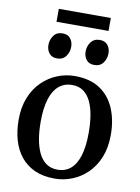

<svg xmlns="http://www.w3.org/2000/svg" viewBox="-98 -969 764 1045"><g transform="rotate(10 284.0 -446.0)"><path d="M30 -271Q30 -341 51.8 -394.5Q73.5 -448 110.8 -484.2Q148 -520.5 194.5 -539.2Q241 -558 290.5 -558Q376 -558 430.8 -521Q485.5 -484 512 -420.2Q538.5 -356.5 538.5 -276Q538.5 -205.5 516.8 -152Q495 -98.5 457.8 -62.2Q420.5 -26 374 -7.5Q327.5 11 277.5 11Q214 11 167.2 -10.2Q120.5 -31.5 90 -69.5Q59.5 -107.5 44.8 -159Q30 -210.5 30 -271ZM285 -39.5Q327.5 -39.5 357.2 -64.5Q387 -89.5 402.5 -140Q418 -190.5 418 -266.5Q418 -317.5 411 -361.2Q404 -405 388.2 -438Q372.5 -471 347.2 -489.2Q322 -507.5 285 -507.5Q242 -507.5 212 -482.5Q182 -457.5 166 -407.2Q150 -357 150 -280.5Q150 -229 157.5 -185.2Q165 -141.5 181 -108.5Q197 -75.5 222.8 -57.5Q248.5 -39.5 285 -39.5ZM176.5 -635.5Q148.5 -635.5 133.8 -654.2Q119 -673 119 -700Q119 -729.5 135.8 -752.2Q152.5 -775 184.5 -775H185.5Q214 -775 228.5 -756.2Q243 -737.5 243 -710.5Q243 -681.5 226.2 -658.5Q209.5 -635.5 177.5 -635.5ZM382.5 -635.5Q354 -635.5 339.2 -654.2Q324.5 -673 324.5 -700Q324.5 -729.5 341.5 -752.2Q358.5 -775 390 -775H391Q419.5 -775 434.2 -756.2Q449 -737.5 449 -710.5Q449 -681.5 432.2 -658.5Q415.5 -635.5 383.5 -635.5ZM428 -903V-831.5H140.5V-903Z"/></g></svg>

Font: Merriweather 48pt Medium
Style: Regular
Weight: 500
Version: Version 2.100